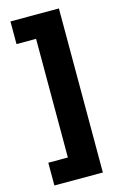

<svg xmlns="http://www.w3.org/2000/svg" viewBox="-123 -728 565 905"><g transform="rotate(-15 160.0 -276.0)"><path d="M261.5 125H25V14H120.5V-565H25V-675.5H261.5Z"/></g></svg>

Font: Anek Bangla
Style: Bold
Weight: 700
Designer: Sulekha Rajkumar (Bangla), Yesha Goshar (Latin)
Foundry: Ek Type
Version: Version 1.003